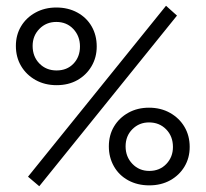

<svg xmlns="http://www.w3.org/2000/svg" viewBox="-20 -638 712 665"><path d="M116 7 77 -26 555 -618 593 -584ZM176 -343Q135 -343 103 -361Q71 -379 53 -409.5Q35 -440 35 -479Q35 -517 53 -547Q71 -577 103 -594.5Q135 -612 175 -612Q216 -612 248 -594.5Q280 -577 297.5 -546.5Q315 -516 315 -477Q315 -439 297 -408.5Q279 -378 248 -360.5Q217 -343 176 -343ZM176 -394Q212 -394 234.5 -417.5Q257 -441 257 -477Q257 -513 234 -537.5Q211 -562 175 -562Q140 -562 116.5 -538Q93 -514 93 -479Q93 -442 116.5 -418Q140 -394 176 -394ZM496 -265Q537 -265 569 -247Q601 -229 619 -198.5Q637 -168 637 -129Q637 -91 619 -61Q601 -31 569.5 -13.5Q538 4 497 4Q456 4 424 -13.5Q392 -31 374.5 -62Q357 -93 357 -131Q357 -170 375 -200Q393 -230 424.5 -247.5Q456 -265 496 -265ZM496 -214Q462 -214 438.5 -190.5Q415 -167 415 -131Q415 -95 438.5 -70.5Q462 -46 497 -46Q533 -46 556 -70Q579 -94 579 -129Q579 -166 555.5 -190Q532 -214 496 -214Z"/></svg>

Font: Ysabeau Office Medium
Style: Regular
Weight: 500
Designer: Christian Thalmann (Catharsis Fonts)
Version: Version 2.001;gftools[0.9.30]; featfreeze: tnum,lnum,ss02